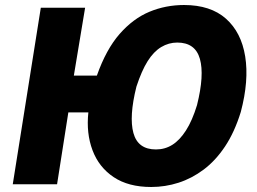

<svg xmlns="http://www.w3.org/2000/svg" viewBox="-20 -736 1026 767"><path d="M584 11Q493 11 434 -28.5Q375 -68 349.5 -136Q324 -204 333 -287H253L208 0H31L143 -705H320L275 -434H367Q404 -539 458 -600.5Q512 -662 577 -689Q642 -716 715 -716Q821 -716 882.5 -661.5Q944 -607 959.5 -510.5Q975 -414 942 -289Q917 -208 879 -151Q841 -94 793.5 -58.5Q746 -23 693 -6Q640 11 584 11ZM603 -139Q639 -139 668.5 -157.5Q698 -176 723 -215Q748 -254 767 -316Q797 -436 778.5 -501Q760 -566 688 -566Q654 -566 624 -548Q594 -530 570 -492Q546 -454 525 -390Q495 -270 513 -204.5Q531 -139 603 -139Z"/></svg>

Font: Nunito Sans 7pt Condensed Black
Style: Italic
Weight: 900
Width: 3
Italic angle: -9°
Designer: Vernon Adams
Foundry: Vernon Adams
Version: Version 3.101;gftools[0.9.27]